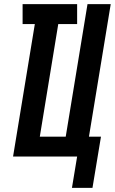

<svg xmlns="http://www.w3.org/2000/svg" viewBox="-20 -755 554 926"><path d="M327 151 352 0H43L148 -639H89V-735H352V-639H261L172 -96H297L402 -735H514L409 -96H467L426 151Z"/></svg>

Font: Iosevka Custom
Style: Bold Italic
Weight: 700
Italic angle: -9°
Designer: Belleve Invis
Foundry: Belleve Invis
Version: Version 30.3.1; ttfautohint (v1.8.3)